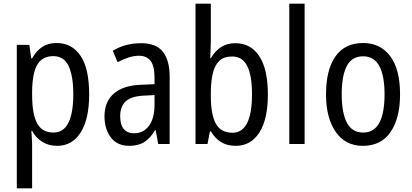

<svg xmlns="http://www.w3.org/2000/svg" viewBox="-20 -780 2233 1040"><path d="M286 -547Q370 -547 416.5 -477.5Q463 -408 463 -269Q463 -135 417 -62.5Q371 10 289 10Q243 10 208.5 -12Q174 -34 154 -71H150Q151 -51 152.5 -30.5Q154 -10 154 6V240H71V-537H139L149 -464H154Q177 -505 209 -526Q241 -547 286 -547ZM269 -476Q209 -476 182 -429.5Q155 -383 154 -285V-266Q154 -162 181 -112Q208 -62 270 -62Q324 -62 350.5 -115Q377 -168 377 -269Q377 -369 351.5 -422.5Q326 -476 269 -476Z M744 -546Q826 -546 862.5 -499.5Q899 -453 899 -363V0H837L823 -75H820Q795 -32 762.5 -11Q730 10 680 10Q615 10 580.5 -35.5Q546 -81 546 -150Q546 -229 597 -273.5Q648 -318 747 -321L817 -324V-359Q817 -422 796 -450Q775 -478 733 -478Q705 -478 676 -468.5Q647 -459 617 -443L591 -505Q623 -525 662 -535.5Q701 -546 744 -546ZM760 -262Q691 -259 661 -231Q631 -203 631 -151Q631 -103 651 -80.5Q671 -58 706 -58Q756 -58 786.5 -98Q817 -138 817 -213V-265Z M1122 -553Q1122 -531 1120.5 -508.5Q1119 -486 1119 -466H1123Q1145 -504 1177.5 -525Q1210 -546 1255 -546Q1338 -546 1384.5 -475.5Q1431 -405 1431 -269Q1431 -133 1384.5 -61.5Q1338 10 1257 10Q1211 10 1178 -10Q1145 -30 1123 -68H1117L1104 0H1039V-760H1122ZM1237 -474Q1192 -474 1167 -449.5Q1142 -425 1132 -380Q1122 -335 1122 -275V-260Q1122 -160 1149 -110.5Q1176 -61 1239 -61Q1345 -61 1345 -270Q1345 -371 1319 -422.5Q1293 -474 1237 -474Z M1630 0H1547V-760H1630Z M2147 -269Q2147 -141 2096 -65.5Q2045 10 1945 10Q1851 10 1798.5 -65.5Q1746 -141 1746 -269Q1746 -402 1797 -474.5Q1848 -547 1947 -547Q2040 -547 2093.5 -476Q2147 -405 2147 -269ZM1831 -269Q1831 -169 1859 -115.5Q1887 -62 1947 -62Q2006 -62 2034.5 -114.5Q2063 -167 2063 -269Q2063 -370 2034.5 -422.5Q2006 -475 1947 -475Q1886 -475 1858.5 -422.5Q1831 -370 1831 -269Z"/></svg>

Font: Noto Sans Hebrew Condensed
Style: Regular
Weight: 400
Width: 3
Designer: Monotype Design Team
Foundry: Monotype Imaging Inc.
Version: Version 2.004; ttfautohint (v1.8.4.7-5d5b)